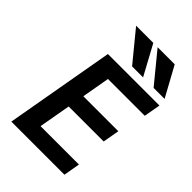

<svg xmlns="http://www.w3.org/2000/svg" viewBox="-279 -1087 1199 1199"><g transform="rotate(45 321.0 -487.0)"><path d="M187.5 -725H642.5L623 -615H298L265.5 -430H574.5L555 -320H246L208.5 -109H547.5L528.5 0H59.5ZM187 -974.5H339L446 -777H349ZM377 -974.5H528L636 -777H539Z"/></g></svg>

Font: JuliaMono BoldItalic
Style: Regular
Weight: 700
Italic angle: -9°
Monospace: yes
Designer: cormullion
Foundry: corm
Version: Version 0.049; ttfautohint (v1.8.4)